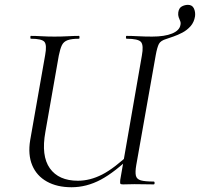

<svg xmlns="http://www.w3.org/2000/svg" viewBox="-20 -776 841 808"><path d="M281 12Q220.2 12 177.2 -12Q134.2 -36 115.6 -80.5Q97 -125 107 -186L170 -544Q178 -587 166.9 -600Q155.8 -613 109.8 -613Q107.8 -613 107.8 -619Q107.8 -625 109.8 -625Q130.4 -625 155.5 -623.5Q180.6 -622 209.2 -622Q238.8 -622 265.8 -623.5Q292.8 -625 312.4 -625Q314.6 -625 314.6 -619Q314.6 -613 312.4 -613Q281.6 -613 264.8 -607Q248 -601 240.6 -586Q233.2 -571 227.4 -542L171 -221Q152.6 -120 189.8 -67.7Q227 -15.4 307.8 -15.4Q358.8 -15.4 409.9 -41.5Q461 -67.6 530.4 -133.4L538.6 -124.6Q463.8 -51.6 404 -19.8Q344.2 12 281 12ZM498 0Q488 0 486.4 -3Q484.8 -6 486 -19L577 -542Q585 -585 573.6 -599Q562.2 -613 512.4 -613Q510.2 -613 510 -619Q509.8 -625 512.6 -625Q535 -625 562.1 -623.5Q589.2 -622 620.2 -622Q672.8 -622 704.2 -634.9Q735.6 -647.8 739.4 -671.2Q741.4 -680.4 738.2 -687.6Q735 -694.8 731.9 -703.6Q728.8 -712.4 730.2 -723.6Q732.8 -742.4 745.3 -749Q757.8 -755.6 770.8 -755.6Q788.8 -755.6 795.9 -740.7Q803 -725.8 800.8 -707.6Q796.8 -682.4 781.9 -665.7Q767 -649 747.8 -638.9Q728.6 -628.8 710.1 -622.4Q691.6 -616 680.4 -612.2Q656 -605.2 648.7 -591.1Q641.4 -577 635.4 -544L553.4 -81Q548.4 -52 551.8 -37Q555.2 -22 572.6 -17Q590 -12 626.6 -12Q630.6 -12 630.6 -6Q630.6 0 626.6 0Q607 0 587.5 -0.5Q568 -1 546.2 -1Q532.8 -1 521.5 -0.5Q510.2 0 498 0Z"/></svg>

Font: Cormorant Infant Light
Style: Italic
Weight: 300
Italic angle: -10°
Designer: Christian Thalmann (Catharsis Fonts)
Foundry: Catharsis Fonts
Version: Version 4.001